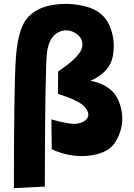

<svg xmlns="http://www.w3.org/2000/svg" viewBox="-20 -764 696 994"><path d="M52 210Q52 -301 61.5 -453.5Q71 -606 116.5 -664.5Q162 -723 251 -738Q340 -753 427 -729.5Q514 -706 546.5 -632.5Q579 -559 564.5 -475Q550 -391 449 -346Q561 -323 594 -242.5Q627 -162 603 -85Q579 -8 526 18Q473 44 400 44Q327 44 248 9L246 -146Q346 -117 383.5 -124.5Q421 -132 433.5 -155.5Q446 -179 417.5 -211.5Q389 -244 280 -278L281 -394Q394 -470 404.5 -517.5Q415 -565 370.5 -592.5Q326 -620 280.5 -596Q235 -572 224 -497Q213 -422 212 202Z"/></svg>

Font: KN Bobohei
Style: Bold
Weight: 700
Designer: Kingnam Type Foundry
Version: Version 1.710;March 18, 2023